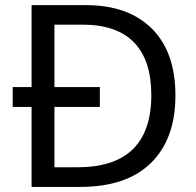

<svg xmlns="http://www.w3.org/2000/svg" viewBox="-20 -734 770 754"><path d="M574.2 -360.8Q574.2 -497.6 506.3 -567.4Q438.5 -637.2 304.2 -637.2H193.8V-392.1H372.1V-314H193.8V-77.1H284.2Q574.2 -77.1 574.2 -360.8ZM294.9 0H104V-314H29.8V-392.1H104V-713.9H316.9Q483.4 -713.9 576.2 -621.8Q668.9 -529.8 668.9 -359.1Q668.9 -188.5 573 -94.2Q477.1 0 294.9 0Z"/></svg>

Font: NotoSans
Style: Regular
Weight: 400
Designer: Monotype Design team
Foundry: Monotype Imaging Inc.
Version: Version 1.04